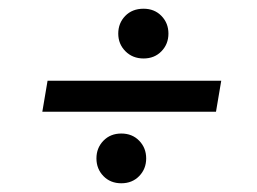

<svg xmlns="http://www.w3.org/2000/svg" viewBox="-20 -511 590 440"><path d="M77 -255 89 -326H487L475 -255ZM258 -91Q233 -91 217 -107.5Q201 -124 201 -148Q201 -172 217 -188.5Q233 -205 258 -205Q283 -205 299 -188.5Q315 -172 315 -148Q315 -124 299 -107.5Q283 -91 258 -91ZM309 -377Q284 -377 267.5 -393.5Q251 -410 251 -434Q251 -458 267 -474.5Q283 -491 309 -491Q334 -491 350 -474.5Q366 -458 366 -434Q366 -410 350 -393.5Q334 -377 309 -377Z"/></svg>

Font: DM Sans 17pt
Style: Italic
Weight: 400
Italic angle: -10°
Version: Version 4.004;gftools[0.9.30]